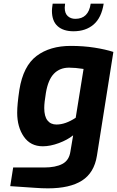

<svg xmlns="http://www.w3.org/2000/svg" viewBox="-20 -794 640 1050"><path d="M36 224 52 122H221Q284 122 321 102.5Q358 83 365 35L380 -54Q349 -29 302 -11.5Q255 6 214 6Q147 6 110.5 -46.5Q74 -99 74 -178Q74 -223 86 -303Q107 -433 180 -488Q253 -543 367 -543Q436 -543 496.5 -533.5Q557 -524 600 -510L510 58Q495 151 428.5 193.5Q362 236 242 236Q208 236 169 233ZM394 -150 437 -417Q391 -424 358 -424Q307 -424 275 -391Q243 -358 231 -286Q222 -233 222 -203Q222 -158 239.5 -135.5Q257 -113 289 -113Q338 -113 394 -150ZM264 -735Q264 -746 268 -774H336Q334 -758 334 -752Q334 -721 350.5 -706Q367 -691 392 -691Q464 -691 476 -774H547Q535 -697 492 -660Q449 -623 382 -623Q326 -623 295 -651Q264 -679 264 -735Z"/></svg>

Font: Exo
Style: Bold Italic
Weight: 700
Italic angle: -9°
Designer: Natanael Gama
Foundry: Natanael Gama
Version: Version 1.500; ttfautohint (v1.6)